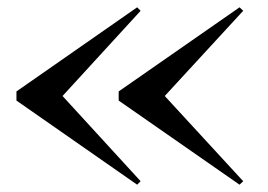

<svg xmlns="http://www.w3.org/2000/svg" viewBox="-20 -650 734 525"><path d="M635 -145 304.5 -375V-400L635 -630L645 -620.5L430.5 -387.5L645 -154.5ZM355 -145 25 -375V-400L355 -630L364.5 -620.5L151 -387.5L364.5 -154.5Z"/></svg>

Font: Bodoni Moda SC 11pt
Style: Regular
Weight: 400
Version: Version 2.005